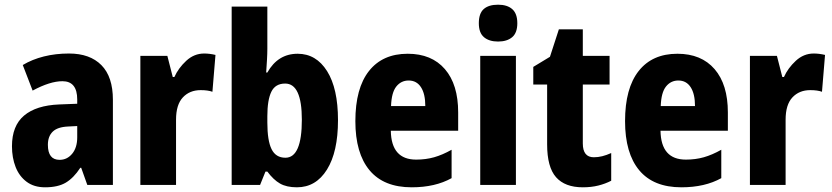

<svg xmlns="http://www.w3.org/2000/svg" viewBox="-20 -788 3545 818"><path d="M274 -560Q363 -560 412 -510.5Q461 -461 461 -363V0H352L326 -73H322Q294 -30 260.5 -10Q227 10 172 10Q125 10 93.5 -13.5Q62 -37 46.5 -76.5Q31 -116 31 -165Q31 -252 82.5 -295.5Q134 -339 232 -343L309 -346V-364Q309 -442 246 -442Q193 -442 119 -402L77 -511Q117 -535 167 -547.5Q217 -560 274 -560ZM270 -249Q225 -247 204.5 -227Q184 -207 184 -171Q184 -107 234 -107Q266 -107 287.5 -133Q309 -159 309 -203V-251Z M850 -560Q873 -560 898 -554L885 -397Q866 -404 835 -404Q788 -404 759 -373Q730 -342 730 -278V0H578V-550H693L716 -460H723Q740 -498 773.5 -529Q807 -560 850 -560Z M1119 -580Q1119 -560 1117.5 -534Q1116 -508 1114 -479H1119Q1164 -559 1248 -559Q1327 -559 1373.5 -485Q1420 -411 1420 -276Q1420 -141 1373 -65.5Q1326 10 1245 10Q1201 10 1173 -6Q1145 -22 1119 -57H1111L1088 0H967V-760H1119ZM1195 -432Q1153 -432 1136 -397Q1119 -362 1119 -293V-266Q1119 -189 1137 -152.5Q1155 -116 1196 -116Q1266 -116 1266 -278Q1266 -432 1195 -432Z M1717 -559Q1819 -559 1875.5 -493.5Q1932 -428 1932 -309V-231H1645Q1647 -108 1753 -108Q1794 -108 1829.5 -118Q1865 -128 1904 -150V-29Q1834 10 1734 10Q1615 10 1554.5 -62.5Q1494 -135 1494 -272Q1494 -412 1552 -485.5Q1610 -559 1717 -559ZM1721 -445Q1689 -445 1668.5 -419.5Q1648 -394 1646 -336H1792Q1792 -388 1773.5 -416.5Q1755 -445 1721 -445Z M2102 -768Q2141 -768 2162.5 -749Q2184 -730 2184 -689Q2184 -648 2162 -629.5Q2140 -611 2102 -611Q2064 -611 2042 -629.5Q2020 -648 2020 -689Q2020 -731 2041 -749.5Q2062 -768 2102 -768ZM2178 -550V0H2026V-550Z M2510 -118Q2528 -118 2546 -122.5Q2564 -127 2584 -136V-18Q2559 -5 2529 2.5Q2499 10 2463 10Q2387 10 2349 -33Q2311 -76 2311 -173V-428H2252V-503L2323 -546L2361 -663H2463V-550H2577V-428H2463V-177Q2463 -118 2510 -118Z M2866 -559Q2968 -559 3024.5 -493.5Q3081 -428 3081 -309V-231H2794Q2796 -108 2902 -108Q2943 -108 2978.5 -118Q3014 -128 3053 -150V-29Q2983 10 2883 10Q2764 10 2703.5 -62.5Q2643 -135 2643 -272Q2643 -412 2701 -485.5Q2759 -559 2866 -559ZM2870 -445Q2838 -445 2817.5 -419.5Q2797 -394 2795 -336H2941Q2941 -388 2922.5 -416.5Q2904 -445 2870 -445Z M3447 -560Q3470 -560 3495 -554L3482 -397Q3463 -404 3432 -404Q3385 -404 3356 -373Q3327 -342 3327 -278V0H3175V-550H3290L3313 -460H3320Q3337 -498 3370.5 -529Q3404 -560 3447 -560Z"/></svg>

Font: Noto Sans Armenian Condensed ExtraBold
Style: Regular
Weight: 800
Width: 3
Designer: Monotype Design Team
Foundry: Monotype Imaging Inc.
Version: Version 2.008; ttfautohint (v1.8.4.7-5d5b)